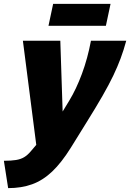

<svg xmlns="http://www.w3.org/2000/svg" viewBox="-76 -736 671 990"><path d="M-56 93Q-18 93 6.5 89Q31 85 48.5 74.5Q66 64 82 45L111 11L42 -526H235L247 -161L281 -217Q317 -276 346.5 -355.5Q376 -435 393 -526H575Q562 -478 546 -435Q530 -392 508 -346Q486 -300 452.5 -241.5Q419 -183 369 -103L289 26Q241 103 193 148.5Q145 194 90 214Q35 234 -34 234ZM174 -603 198 -716H494L470 -603Z"/></svg>

Font: Raleway Black
Style: Italic
Weight: 900
Italic angle: -12°
Designer: Matt McInerney, Pablo Impallari, Rodrigo Fuenzalida
Foundry: Matt McInerney, Pablo Impallari, Rodrigo Fuenzalida
Version: Version 4.101;RELEASE